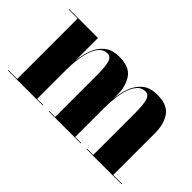

<svg xmlns="http://www.w3.org/2000/svg" viewBox="-64 -744 1018 1018"><g transform="rotate(45 445.0 -235.0)"><path d="M19 -3.5H85.5V-456.5H19V-460H235V-290Q239.5 -334 254 -375.2Q268.5 -416.5 299.8 -443.2Q331 -470 386.5 -470Q461.5 -470 491 -427.2Q520.5 -384.5 520.5 -319V-290.5Q524.5 -334.5 539 -375.8Q553.5 -417 584.8 -443.5Q616 -470 671.5 -470Q746.5 -470 776 -427.2Q805.5 -384.5 805.5 -319V-3.5H871.5V0H610V-3.5H655.5V-319Q655.5 -382 646.5 -410Q637.5 -438 613 -438Q586.5 -438 568.8 -418.8Q551 -399.5 540.2 -367.8Q529.5 -336 525 -298Q520.5 -260 520.5 -223V-3.5H565.5V0H325.5V-3.5H370.5V-319Q370.5 -382 361.8 -410Q353 -438 328 -438Q301.5 -438 283.8 -418.8Q266 -399.5 255.2 -367.8Q244.5 -336 239.8 -298Q235 -260 235 -223V-3.5H280.5V0H19Z"/></g></svg>

Font: Bodoni* 48
Style: Bold
Weight: 700
Version: Version 2.2